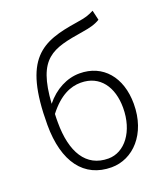

<svg xmlns="http://www.w3.org/2000/svg" viewBox="-148 -911 891 1027"><g transform="rotate(-20 297.0 -398.0)"><path d="M310 -37C183 -37 121 -142 121 -311C121 -328 121 -344 122 -359C187 -443 250 -469 308 -469C418 -469 476 -383 476 -266C476 -131 403 -37 310 -37ZM500 -809C468 -793 455 -788 398 -779C192 -747 64 -699 64 -318C64 -105 155 13 310 13C432 13 537 -94 537 -266C537 -418 452 -518 319 -518C248 -518 177 -482 124 -416C141 -673 231 -692 410 -721C453 -728 484 -735 513 -753Z"/></g></svg>

Font: Noto Sans T Chinese Light
Style: Regular
Weight: 300
Designer: Ryoko NISHIZUKA (kana & ideographs); Paul D. Hunt (Latin, Greek & Cyrillic); Wenlong ZHANG (bopomofo); Sandoll Communica
Foundry: Adobe Systems Incorporated
Version: Version 1.000;PS 1;hotconv 1.0.78;makeotf.lib2.5.61930